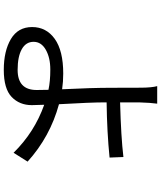

<svg xmlns="http://www.w3.org/2000/svg" viewBox="64 -890 871 1040"><g transform="rotate(90 500.0 -369.5)"><path d="M467 -132 466 -196Q420 -206 356 -206Q292 -206 249 -181.5Q206 -157 206 -115.5Q206 -74 246 -51.5Q286 -29 358 -29Q467 -29 467 -132ZM541 -785Q536 -751 534 -686V-584Q722 -589 830 -602L833 -527Q694 -513 534 -511V-503Q534 -427 544 -253Q720 -205 855 -83L807 -7Q696 -120 547 -173Q549 -121 549 -106Q549 -39 504.5 3.5Q460 46 358 46Q256 46 191 7.5Q126 -31 126 -107.5Q126 -184 190 -230Q254 -276 378 -276Q421 -276 463 -270Q455 -432 455 -537.5Q455 -643 454.5 -699.5Q454 -756 446 -785Z"/></g></svg>

Font: Swei Fan Sans CJK TC
Style: Regular
Weight: 400
Version: Version 2.130